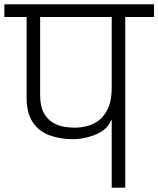

<svg xmlns="http://www.w3.org/2000/svg" viewBox="-56 -860 726 880"><path d="M456 0V-309Q455 -309 454.5 -309Q454 -309 453 -309Q443 -282 420 -265Q397 -248 370 -238.5Q343 -229 319 -225.5Q295 -222 281 -222Q219 -222 170.5 -240Q122 -258 94 -300Q66 -342 66 -413V-782H-36V-840H650V-782H518V0ZM128 -425Q128 -373 144.5 -343Q161 -313 186.5 -298Q212 -283 240.5 -278.5Q269 -274 293 -275Q338 -276 374.5 -294Q411 -312 433.5 -352Q456 -392 456 -458V-782H128Z"/></svg>

Font: Matangi
Style: Regular
Weight: 400
Designer: Prashant Pant
Foundry: The Graphic Ant
Version: Version 3.002